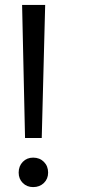

<svg xmlns="http://www.w3.org/2000/svg" viewBox="-20 -747 391 782"><path d="M82 -185 70 -727H164L150 -185ZM115 15Q89.5 15 72.8 -1.8Q56 -18.5 56 -44Q56 -70.5 72.8 -87.8Q89.5 -105 115 -105Q141.5 -105 158.8 -87.8Q176 -70.5 176 -44Q176 -18.5 158.8 -1.8Q141.5 15 115 15Z"/></svg>

Font: Expletus Sans
Style: Regular
Weight: 400
Designer: Jasper de Waard
Foundry: Designtown
Version: Version 7.500